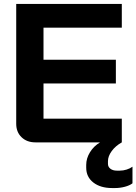

<svg xmlns="http://www.w3.org/2000/svg" viewBox="-20 -720 690 971"><path d="M62 -94V-700H596V-580H200V-418H566V-298H200V-120H596V0H159Q116 0 89 -26Q62 -52 62 -94ZM416 128V114Q416 81 435 50Q454 19 486 0H596Q564 18 545 44Q526 70 526 95V109Q526 124 538.5 133.5Q551 143 571 143H586Q603 143 620.5 137.5Q638 132 650 123V207Q636 218 611.5 224.5Q587 231 562 231H547Q488 231 452 203Q416 175 416 128Z"/></svg>

Font: Stavian Bold
Style: Bold
Weight: 700
Version: Version 1.000; ttfautohint (v1.6)